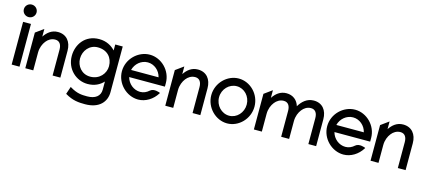

<svg xmlns="http://www.w3.org/2000/svg" viewBox="-61 -1202 4356 1957"><g transform="rotate(15 2117.0 -223.5)"><path d="M19 -578C19 -541 49 -512 86 -512C123 -512 153 -541 153 -578C153 -615 123 -644 86 -644C49 -644 19 -615 19 -578ZM45 0H128V-451H45Z M189 0H273V-187C273 -240 292 -283 315 -312C336 -339 368 -361 409 -361C456 -361 477 -325 477 -273V0H559V-283C559 -378 507 -443 416 -443C350 -443 305 -404 273 -356V-437L189 -376Z M614 -245C614 -103 724 -9 842 -9C917 -9 970 -38 1008 -79V6C1008 75 957 114 871 114C813 114 765 112 692 68L686 64L659 144L662 146C742 193 803 197 871 197C1025 197 1091 109 1091 12V-471H1012V-408C975 -448 919 -482 842 -482C691 -482 614 -363 614 -245ZM702 -240C702 -323 761 -397 849 -397C949 -397 1008 -331 1008 -240C1008 -164 948 -88 849 -88C757 -88 702 -164 702 -240Z M1148 -226C1148 -95 1259 11 1381 11C1460 11 1534 -36 1577 -106L1580 -111L1575 -114C1575 -114 1511 -141 1474 -108C1449 -85 1417 -70 1381 -70C1313 -70 1253 -119 1235 -187H1612V-225C1612 -356 1503 -462 1381 -462C1259 -462 1148 -357 1148 -226ZM1235 -262C1252 -330 1312 -381 1381 -381C1449 -381 1509 -331 1525 -262Z M1666 0H1750V-187C1750 -240 1769 -283 1792 -312C1813 -339 1845 -361 1886 -361C1933 -361 1954 -325 1954 -273V0H2036V-283C2036 -378 1984 -443 1893 -443C1827 -443 1782 -404 1750 -356V-437L1666 -376Z M2091 -226C2091 -95 2199 11 2320 11C2441 11 2547 -95 2547 -226C2547 -357 2441 -462 2320 -462C2199 -462 2091 -357 2091 -226ZM2173 -226C2173 -312 2240 -381 2320 -381C2400 -381 2465 -312 2465 -226C2465 -140 2400 -70 2320 -70C2240 -70 2173 -140 2173 -226Z M2601 0H2685V-187C2685 -240 2704 -283 2727 -312C2748 -339 2780 -361 2821 -361C2868 -361 2889 -325 2889 -273V0H2973V-187C2973 -240 2992 -283 3015 -312C3036 -339 3067 -361 3108 -361C3155 -361 3176 -325 3176 -273V0H3258V-283C3258 -378 3207 -443 3116 -443C3044 -443 2995 -396 2963 -343V-342V-341C2945 -404 2896 -443 2828 -443C2762 -443 2717 -404 2685 -356V-437L2601 -376Z M3314 -226C3314 -95 3425 11 3547 11C3626 11 3700 -36 3743 -106L3746 -111L3741 -114C3741 -114 3677 -141 3640 -108C3615 -85 3583 -70 3547 -70C3479 -70 3419 -119 3401 -187H3778V-225C3778 -356 3669 -462 3547 -462C3425 -462 3314 -357 3314 -226ZM3401 -262C3418 -330 3478 -381 3547 -381C3615 -381 3675 -331 3691 -262Z M3832 0H3916V-187C3916 -240 3935 -283 3958 -312C3979 -339 4011 -361 4052 -361C4099 -361 4120 -325 4120 -273V0H4202V-283C4202 -378 4150 -443 4059 -443C3993 -443 3948 -404 3916 -356V-437L3832 -376Z"/></g></svg>

Font: Charger Pro
Style: BdNar
Weight: 700
Designer: Jasper
Foundry: Cannot Into Space Fonts
Version: Version 1.09